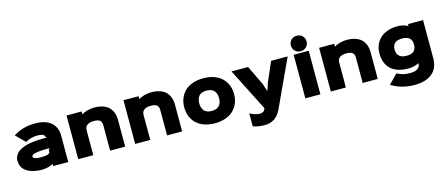

<svg xmlns="http://www.w3.org/2000/svg" viewBox="-62 -1671 6224 2682"><g transform="rotate(-15 3050.5 -330.5)"><path d="M507.8 -232.9 527.8 -252.9H505.9Q460.9 -252.9 426.8 -251Q375 -249.5 333 -242.2Q290.5 -233.9 276.4 -223.4Q262.2 -212.9 262.2 -200.2Q262.2 -192.4 270 -184.1Q277.8 -175.8 301 -168.5Q324.2 -161.1 358.9 -161.1Q430.2 -161.1 458 -167Q507.8 -177.2 507.8 -206.1ZM726.1 -377V2H508.8V-29.8Q480 -12.2 435.3 -0.5Q390.6 11.2 345.2 11.2Q318.4 11.2 291.5 8.8Q264.6 6.3 234.4 -0.2Q204.1 -6.8 177.7 -16.8Q151.4 -26.9 126.5 -43.2Q101.6 -59.6 83.7 -80.6Q65.9 -101.6 55.4 -131.3Q44.9 -161.1 44.9 -196.8Q44.9 -235.4 61 -267.1Q77.1 -298.8 102.8 -320.1Q128.4 -341.3 165.8 -357.4Q203.1 -373.5 240.2 -382.6Q277.3 -391.6 321.5 -397Q365.7 -402.3 400.1 -404.1Q434.6 -405.8 471.2 -405.8H526.9L507.8 -424.8Q507.8 -442.4 482.4 -455.1Q457 -467.8 410.2 -467.8Q361.3 -467.8 319.6 -457.3Q277.8 -446.8 230 -421.9L101.1 -550.8Q237.3 -639.2 414.1 -639.2Q566.4 -639.2 646.2 -570.8Q726.1 -502.4 726.1 -377Z M1549.8 -386.2V0H1332V-368.2Q1332 -415.5 1306.2 -437.3Q1280.3 -459 1218.8 -459Q1156.2 -459 1122.6 -434.1Q1088.9 -409.2 1088.9 -365.2V0H871.1V-631.8H1088.9V-591.8H1090.8Q1128.4 -614.3 1176.3 -626.7Q1224.1 -639.2 1271 -639.2Q1342.3 -639.2 1396 -621.1Q1449.7 -603 1483.2 -569.1Q1516.6 -535.2 1533.2 -489.5Q1549.8 -443.8 1549.8 -386.2Z M2373.5 -386.2V0H2155.8V-368.2Q2155.8 -415.5 2129.9 -437.3Q2104 -459 2042.5 -459Q1980 -459 1946.3 -434.1Q1912.6 -409.2 1912.6 -365.2V0H1694.8V-631.8H1912.6V-591.8H1914.6Q1952.1 -614.3 2000 -626.7Q2047.9 -639.2 2094.7 -639.2Q2166 -639.2 2219.7 -621.1Q2273.4 -603 2306.9 -569.1Q2340.3 -535.2 2356.9 -489.5Q2373.5 -443.8 2373.5 -386.2Z M2705.6 -314.9Q2705.6 -245.1 2741.2 -206.5Q2776.9 -168 2849.1 -168Q2921.4 -168 2956.8 -206.5Q2992.2 -245.1 2992.2 -314.9Q2992.2 -384.8 2956.5 -423.3Q2920.9 -461.9 2848.1 -461.9Q2775.4 -461.9 2740.5 -423.6Q2705.6 -385.3 2705.6 -314.9ZM3209.5 -314.9Q3209.5 -246.6 3186 -187.7Q3162.6 -128.9 3118.2 -84.7Q3073.7 -40.5 3004.2 -15.4Q2934.6 9.8 2848.1 9.8Q2777.8 9.8 2719.2 -6.6Q2660.6 -22.9 2618.2 -52.2Q2575.7 -81.5 2546.4 -122.1Q2517.1 -162.6 2502.7 -211.2Q2488.3 -259.8 2488.3 -314.9Q2488.3 -383.8 2511.2 -442.6Q2534.2 -501.5 2578.1 -545.7Q2622.1 -589.8 2691.4 -615Q2760.7 -640.1 2848.1 -640.1Q2935.5 -640.1 3004.9 -615.2Q3074.2 -590.3 3118.7 -546.1Q3163.1 -502 3186.3 -443.1Q3209.5 -384.3 3209.5 -314.9Z M3829.1 -629.9H4068.4L3752 53.2Q3676.8 214.8 3512.2 214.8Q3418.5 214.8 3344.2 187V0Q3426.8 43 3486.3 43Q3515.6 43 3535.6 31Q3555.7 19 3568.4 -14.2L3256.3 -629.9H3496.1L3632.3 -347.2L3668 -237.8H3669.9L3706.1 -347.2Z M4373 -629.9V0H4155.3V-629.9ZM4377.9 -764.2Q4377.9 -716.8 4345.7 -684.8Q4313.5 -652.8 4264.2 -652.8Q4214.8 -652.8 4182.9 -684.8Q4150.9 -716.8 4150.9 -764.2Q4150.9 -812 4182.6 -844Q4214.4 -876 4264.2 -876Q4314.5 -876 4346.2 -844Q4377.9 -812 4377.9 -764.2Z M5202.6 -386.2V0H4984.9V-368.2Q4984.9 -415.5 4959 -437.3Q4933.1 -459 4871.6 -459Q4809.1 -459 4775.4 -434.1Q4741.7 -409.2 4741.7 -365.2V0H4523.9V-631.8H4741.7V-591.8H4743.7Q4781.2 -614.3 4829.1 -626.7Q4877 -639.2 4923.8 -639.2Q4995.1 -639.2 5048.8 -621.1Q5102.5 -603 5136 -569.1Q5169.4 -535.2 5186 -489.5Q5202.6 -443.8 5202.6 -386.2Z M5816.4 -334Q5816.4 -458 5676.3 -458Q5535.6 -458 5535.6 -334Q5535.6 -274.4 5570.6 -241.2Q5605.5 -208 5676.3 -208Q5752 -208 5784.2 -240.7Q5816.4 -273.4 5816.4 -334ZM5808.6 -630.9H6026.4V-76.2Q6026.4 62.5 5936 138.7Q5845.7 214.8 5678.2 214.8Q5493.2 214.8 5345.7 123L5474.6 -8.8Q5516.1 16.1 5561.5 27.1Q5606.9 38.1 5668.5 38.1Q5734.4 38.1 5771 11.7Q5807.6 -14.6 5807.6 -55.2V-64.9H5805.7Q5777.8 -49.8 5738.3 -39.8Q5698.7 -29.8 5660.6 -29.8Q5490.2 -29.8 5403.8 -110.1Q5317.4 -190.4 5317.4 -337.9Q5317.4 -402.3 5339.4 -457Q5361.3 -511.7 5403.6 -552.7Q5445.8 -593.8 5511.7 -616.9Q5577.6 -640.1 5660.6 -640.1Q5701.2 -640.1 5744.9 -628.7Q5788.6 -617.2 5806.6 -602.1H5808.6Z"/></g></svg>

Font: Sinkin Sans 900 X Black
Style: Regular
Weight: 950
Designer: Keith Bates
Foundry: K-Type
Version: Sinkin Sans (version 1.0)  by Keith Bates   •   © 2014   www